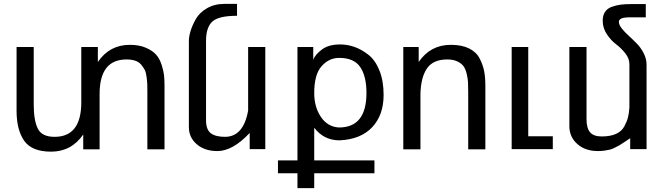

<svg xmlns="http://www.w3.org/2000/svg" viewBox="-20 -765 3407 985"><path d="M260 -63Q397 -63 397 -240V-524H482V-447Q542 -535 646 -535Q694 -535 728.5 -520Q763 -505 781 -484.5Q799 -464 809 -433Q819 -402 821.5 -379Q824 -356 824 -326V1H736V-293Q736 -319 735.5 -333Q735 -347 732 -370.5Q729 -394 722.5 -406.5Q716 -419 704.5 -433Q693 -447 674 -453.5Q655 -460 629 -460Q491 -460 491 -283V1H407V-75Q346 13 242 13Q143 13 104 -43Q65 -99 65 -196V-524H153V-230Q153 -147 174 -105Q195 -63 260 -63Z M1134 -63Q1229 -63 1253 -198V-524H1341V0H1261V-83Q1174 10 1095 10Q1030 10 989.5 -25Q949 -60 949 -112V-556Q949 -577 957.5 -605.5Q966 -634 984.5 -667Q1003 -700 1041.5 -722.5Q1080 -745 1131 -745H1196V-684Q1101 -684 1069 -654Q1037 -624 1037 -556V-148Q1037 -100 1061.5 -81.5Q1086 -63 1134 -63Z M1948 -278Q1948 -175 1889.5 -112.5Q1831 -50 1722 -45Q1641 -45 1592 -110V58H1901V124H1592V200H1506V124H1406V58H1506V-524H1587V-459Q1597 -485 1631.5 -511Q1666 -537 1725 -537Q1762 -537 1798 -524.5Q1834 -512 1869.5 -484.5Q1905 -457 1926.5 -403.5Q1948 -350 1948 -278ZM1720 -468Q1668 -468 1630 -425.5Q1592 -383 1592 -288Q1592 -216 1626.5 -165Q1661 -114 1719 -111Q1860 -111 1860 -288Q1860 -374 1828 -421Q1796 -468 1720 -468Z M2275 -460Q2202 -460 2170.5 -414Q2139 -368 2137 -283V1H2049V-524H2128V-447Q2188 -535 2293 -535Q2349 -535 2386.5 -516.5Q2424 -498 2441 -464.5Q2458 -431 2464 -399Q2470 -367 2470 -326V1H2382V-293Q2382 -325 2381 -343.5Q2380 -362 2374 -387Q2368 -412 2357.5 -426Q2347 -440 2326 -450Q2305 -460 2275 -460Z M2690 -524V-66H2816V0H2605V-524Z M3209 -436Q3209 -465 3187.5 -492Q3166 -519 3140.5 -538Q3115 -557 3093.5 -589Q3072 -621 3072 -659Q3072 -686 3084 -704Q3096 -722 3118.5 -730Q3141 -738 3163 -741Q3185 -744 3216 -744H3293V-676H3209Q3155 -676 3155 -653Q3155 -638 3169.5 -619.5Q3184 -601 3205 -582Q3226 -563 3247 -541.5Q3268 -520 3282.5 -491.5Q3297 -463 3297 -433V0H3213V-56Q3206 -51 3185.5 -37.5Q3165 -24 3159 -20.5Q3153 -17 3136.5 -8.5Q3120 0 3109.5 2.5Q3099 5 3082.5 7.5Q3066 10 3048 10Q2983 10 2942.5 -25.5Q2902 -61 2901 -115V-524H2989V-153Q2989 -108 3007 -86.5Q3025 -65 3067 -65Q3111 -65 3140 -78Q3169 -91 3182.5 -116Q3196 -141 3201.5 -162Q3207 -183 3209 -214Z"/></svg>

Font: ColatingCofangSans
Style: Regular
Weight: 400
Foundry: GNU
Version: Version 412.227;June 27, 2022;FontCreator 11.0.0.2412 32-bit